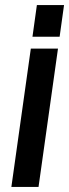

<svg xmlns="http://www.w3.org/2000/svg" viewBox="-20 -740 274 760"><path d="M25 0 102 -547.5H209.5L132.5 0ZM108.5 -594.5 126 -720H233.5L216 -594.5Z"/></svg>

Font: Mohave SemiBold
Style: Italic
Weight: 600
Italic angle: -8°
Designer: Gumpita Rahayu
Foundry: Tokotype
Version: Version 2.003